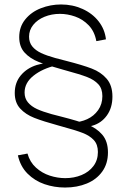

<svg xmlns="http://www.w3.org/2000/svg" viewBox="-20 -675 554 859"><path d="M271 164Q223 164 179.2 149Q135.5 134 103.2 101.8Q71 69.5 60 20L103 12Q113.5 50 140.8 74.8Q168 99.5 202.8 110.8Q237.5 122 272 122Q311.5 122 344.8 108.2Q378 94.5 398 68Q418 41.5 418 5Q418 -28.5 399.8 -48.2Q381.5 -68 350 -80.2Q318.5 -92.5 252 -110.5L243 -113Q172 -132.5 133.2 -147.8Q94.5 -163 70.2 -189.5Q46 -216 46 -259Q46 -305.5 73.2 -338Q100.5 -370.5 144.5 -384.2Q188.5 -398 236 -391L233 -383Q169.5 -368 129.8 -336.2Q90 -304.5 90 -261Q90 -235 105 -217Q120 -199 145.5 -187.2Q171 -175.5 210.5 -164.5Q211 -164.5 255 -153Q329.5 -134 370.5 -118.2Q411.5 -102.5 437.2 -72.8Q463 -43 463 7Q463 57 437.5 92.5Q412 128 368.5 146Q325 164 271 164ZM308 -128Q340 -128 370 -141.8Q400 -155.5 419 -182.2Q438 -209 438 -245Q438 -278.5 419.8 -298.2Q401.5 -318 370 -330.2Q338.5 -342.5 272 -360.5L263 -363Q192 -382.5 153.2 -397.8Q114.5 -413 90.2 -439.5Q66 -466 66 -509Q66 -555 93 -588.2Q120 -621.5 163 -638.2Q206 -655 253 -655Q305 -655 349.2 -635Q393.5 -615 421.2 -579.5Q449 -544 454 -499L411 -491Q403 -534.5 376.8 -561.8Q350.5 -589 316.2 -601Q282 -613 248 -613Q211 -613 179.2 -600Q147.5 -587 128.8 -563.8Q110 -540.5 110 -511Q110 -485 124.5 -467.2Q139 -449.5 164 -437.8Q189 -426 227 -415.5Q265.5 -405.5 275 -403Q349.5 -384 390.5 -368.2Q431.5 -352.5 457.2 -322.8Q483 -293 483 -243Q483 -193 458.2 -158.5Q433.5 -124 392.8 -112.5Q352 -101 307 -116Z"/></svg>

Font: Vela Sans GX ExtLt
Style: Regular
Weight: 200
Designer: Principal design: Mikhail Sharanda - project Manrope.
Design modification: Ravid Balaliev
Foundry: Mikhail Sharanda
Version: Version 1.001